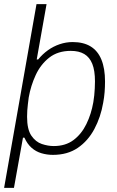

<svg xmlns="http://www.w3.org/2000/svg" viewBox="-24 -743 571 936"><path d="M-4 173 154 -723H203L155 -453H162Q183 -479 209.5 -498Q236 -517 267 -527.5Q298 -538 330 -538Q383 -538 418 -516.5Q453 -495 470.5 -452Q488 -409 488 -346Q488 -320 486 -294Q484 -268 479 -242Q467 -172 436 -114Q405 -56 355 -22Q305 12 234 12Q205 12 178 4Q151 -4 130 -22.5Q109 -41 95 -72H88L44 173ZM238 -31Q295 -31 334 -60Q373 -89 397 -138Q421 -187 431 -245Q434 -262 435.5 -278.5Q437 -295 438 -312Q439 -329 439 -346Q439 -399 426 -431.5Q413 -464 387 -479.5Q361 -495 321 -495Q258 -495 216 -462Q174 -429 150 -377Q126 -325 116 -268Q114 -252 112 -236Q110 -220 109 -204.5Q108 -189 108 -174Q108 -112 129 -81.5Q150 -51 180 -41Q210 -31 238 -31Z"/></svg>

Font: Archivo SemiBold Thin
Style: Italic
Weight: 250
Italic angle: -10°
Version: Version 2.001